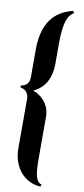

<svg xmlns="http://www.w3.org/2000/svg" viewBox="-114 -798 472 1085"><g transform="rotate(10 122.0 -255.0)"><path d="M-5 -293V-282C26 -278 43 -255 43 -226V59C43 171 114 246 204 250L207 237C174 229 166 185 166 92V-145C166 -222 106 -266 69 -277C104 -293 166 -333 166 -450V-564C166 -689 188 -731 220 -748L215 -760C139 -743 43 -691 43 -509V-352C43 -313 25 -299 -5 -293Z"/></g></svg>

Font: Mazius Display
Style: Bold
Weight: 700
Designer: Alberto Casagrande & Collletttivo
Foundry: Collletttivo
Version: Version 2.000;Glyphs 3.2 (3221)